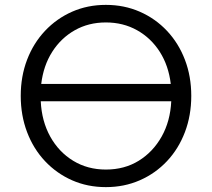

<svg xmlns="http://www.w3.org/2000/svg" viewBox="-20 -751 869 787"><path d="M414 16Q339 16 275.5 -12Q212 -40 164.5 -90.5Q117 -141 91 -209.5Q65 -278 65 -358Q65 -438 91 -506Q117 -574 164.5 -624.5Q212 -675 275.5 -703Q339 -731 414 -731Q489 -731 553 -703Q617 -675 664.5 -624.5Q712 -574 738 -506Q764 -438 764 -358Q764 -278 738 -209.5Q712 -141 664.5 -90.5Q617 -40 553 -12Q489 16 414 16ZM414 -659Q343 -659 286.5 -627Q230 -595 194 -538.5Q158 -482 149 -407H680Q671 -482 635 -538.5Q599 -595 542 -627Q485 -659 414 -659ZM414 -56Q490 -56 548.5 -92Q607 -128 642.5 -191Q678 -254 682 -336H147Q151 -254 186 -191Q221 -128 280 -92Q339 -56 414 -56Z"/></svg>

Font: Wix Madefor Text
Style: Regular
Weight: 400
Designer: Dalton Maag Ltd
Foundry: Dalton Maag Ltd
Version: Version 3.100